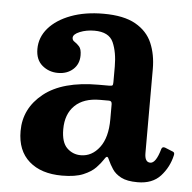

<svg xmlns="http://www.w3.org/2000/svg" viewBox="-44 -575 631 630"><g transform="rotate(5 271.5 -260.5)"><path d="M34.5 -124Q34.5 -199 96.2 -248.2Q158 -297.5 276.5 -297.5H311Q319.5 -297.5 321.8 -299.5Q324 -301.5 324 -310.5V-362Q324 -408.5 309.8 -440.8Q295.5 -473 247.5 -473Q221 -473 199.5 -464.2Q178 -455.5 178 -443.5Q178 -435.5 185.8 -430.8Q193.5 -426 201.2 -417.5Q209 -409 209 -388.5Q209 -359.5 189.5 -342Q170 -324.5 140 -324.5Q110 -324.5 88 -343Q66 -361.5 66 -397Q66 -435.5 92.2 -465.8Q118.5 -496 165 -513.5Q211.5 -531 272.5 -531Q339.5 -531 378.2 -509Q417 -487 433 -449.5Q449 -412 449 -364.5V-87.5Q449 -57.5 467.5 -57.5Q486 -57.5 499.5 -105Q502 -114 511.5 -111L538.5 -100Q545 -97.5 542.5 -88Q533.5 -48.5 506.8 -19.2Q480 10 431.5 10H431Q396.5 10 377 -0.2Q357.5 -10.5 347.8 -25.5Q338 -40.5 332 -54Q328.5 -63.5 325 -64.2Q321.5 -65 315.5 -55Q307.5 -42.5 293 -27.2Q278.5 -12 252.2 -1Q226 10 182.5 10Q113.5 10 74 -24.8Q34.5 -59.5 34.5 -124ZM173.5 -142Q173.5 -99 192.5 -80.5Q211.5 -62 238 -62Q274.5 -62 299.5 -94.8Q324.5 -127.5 324.5 -188V-237.5Q324.5 -248.5 315 -248.5H285.5Q231.5 -248.5 202.5 -220.2Q173.5 -192 173.5 -142Z"/></g></svg>

Font: Besley* Narrow Semi
Style: Regular
Weight: 600
Width: 4
Designer: Owen Earl
Foundry: indestructible type*
Version: Version 3.000; ttfautohint (v1.8.3)